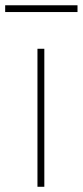

<svg xmlns="http://www.w3.org/2000/svg" viewBox="-55 -715 317 735"><path d="M114.7 -528.3V0H88.4V-528.3ZM241.7 -694.8V-668.9H-35.2V-694.8Z"/></svg>

Font: Vazirmatn UI Thin
Style: Regular
Weight: 100
Designer: Saber Rastikerdar
Foundry: Saber Rastikerdar
Version: Version 33.003